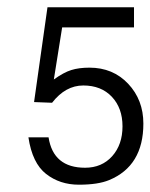

<svg xmlns="http://www.w3.org/2000/svg" viewBox="-20 -502 416 531"><path d="M124 -217.8 74.2 -219.7 111.3 -481.9H350.6V-426.3H151.9L128.9 -282.2Q156.2 -301.8 177.2 -308.3Q198.2 -314.9 227.5 -314.9Q292.5 -314.9 334.5 -270.3Q376.5 -225.6 376.5 -160.2Q376.5 -43 281.7 -3.9Q251 8.8 198.2 8.8Q145.5 8.8 107.4 -21Q69.3 -50.8 58.6 -122.1H114.3Q127.4 -38.1 215.3 -38.1Q261.7 -38.1 290.3 -70.1Q318.8 -102.1 318.8 -152.6Q318.8 -203.1 289.3 -234.4Q259.8 -265.6 210.4 -265.6Q161.1 -265.6 124 -217.8Z"/></svg>

Font: RIT Meera New
Style: Regular
Weight: 400
Designer: Hussain K H
Foundry: RIT
Version: 1.6.2